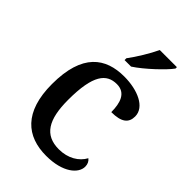

<svg xmlns="http://www.w3.org/2000/svg" viewBox="-229 -858 960 960"><g transform="rotate(45 251.0 -378.0)"><path d="M225 -619V-606H271C327 -642 410 -721 435 -756V-766H314C293 -721 254 -657 225 -619ZM286 10C405 10 463 -43 463 -90C463 -108 456 -122 444 -131C421 -88 372 -58 308 -58C207 -58 166 -126 166 -266C166 -443 211 -494 283 -494C345 -494 362 -440 362 -375C434 -375 462 -399 462 -444C462 -510 378 -547 282 -547C152 -547 53 -480 53 -265C53 -67 149 10 286 10Z"/></g></svg>

Font: Noto Serif Tamil Medium
Style: Italic
Weight: 500
Italic angle: -12°
Designer: Indian Type Foundry, Tom Grace, and the Monotype Design Team
Foundry: Monotype Imaging Inc.
Version: Version 2.003